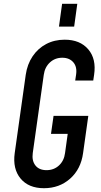

<svg xmlns="http://www.w3.org/2000/svg" viewBox="-20 -975 532 1011"><path d="M211.5 16Q292.5 16 349.2 -34.2Q406 -84.5 417.5 -169L445 -365H262L248.5 -270H336.5L322.5 -169Q317.5 -129 290.8 -104Q264 -79 225 -79Q186 -79 166.5 -103.8Q147 -128.5 152.5 -169L210.5 -581Q216 -621.5 242.8 -646.2Q269.5 -671 308 -671Q345.5 -671 366.2 -646.8Q387 -622.5 380.5 -581L376 -551H471L475.5 -581Q488 -664.5 444.8 -715.2Q401.5 -766 320.5 -766Q266.5 -766 223 -743Q179.5 -720 151.5 -678.2Q123.5 -636.5 115.5 -581L57.5 -169Q46 -86 88.2 -35Q130.5 16 211.5 16ZM290.5 -835H370.5L387 -955H307Z"/></svg>

Font: Mohave Medium
Style: Italic
Weight: 500
Italic angle: -8°
Designer: Gumpita Rahayu
Foundry: Tokotype
Version: Version 2.002; ttfautohint (v1.8.3)